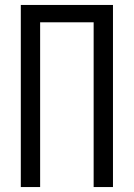

<svg xmlns="http://www.w3.org/2000/svg" viewBox="-20 -755 540 775"><path d="M64 0V-735H436V0H358V-665H142V0Z"/></svg>

Font: Iosevka Algr
Style: Regular
Weight: 400
Monospace: yes
Designer: Belleve Invis
Foundry: Belleve Invis
Version: Version 26.0.2; ttfautohint (v1.8.3)